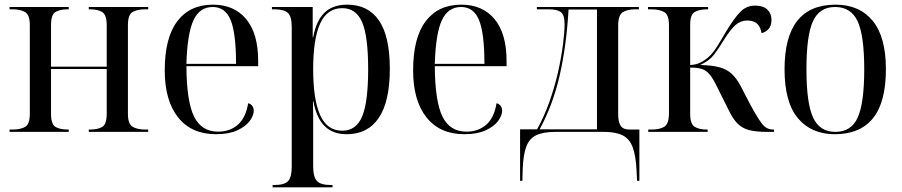

<svg xmlns="http://www.w3.org/2000/svg" viewBox="-20 -566 3872 824"><path d="M21 0V-10H34Q68 -10 88 -21.5Q108 -33 108 -78V-457Q108 -502 88 -514Q68 -526 34 -526H21V-536H275V-526H271Q237 -526 218 -514.5Q199 -503 199 -458V-280H438V-457Q438 -502 419 -514Q400 -526 366 -526H361V-536H616V-526H603Q569 -526 549 -514.5Q529 -503 529 -458V-78Q529 -34 549 -22Q569 -10 604 -10H616V0H361V-10H366Q400 -10 419 -21.5Q438 -33 438 -78V-270H199V-78Q199 -33 218 -21.5Q237 -10 272 -10H275V0Z M907 10Q802 10 744.5 -62Q687 -134 687 -264Q687 -404 741 -475Q795 -546 894 -546Q985 -546 1036.5 -484Q1088 -422 1088 -304V-282H780Q781 -130 813 -65.5Q845 -1 916 -1Q967 -1 1001 -31Q1035 -61 1045 -123Q1057 -120 1063 -111Q1069 -102 1069 -91Q1069 -70 1051.5 -46.5Q1034 -23 998 -6.5Q962 10 907 10ZM993 -292Q993 -423 970 -479.5Q947 -536 893 -536Q837 -536 810.5 -479.5Q784 -423 780 -292Z M1150 238V228H1157Q1200 228 1216 211.5Q1232 195 1232 150V-451Q1232 -495 1215.5 -510.5Q1199 -526 1158 -526H1147V-536H1322V-406H1324Q1337 -477 1372.5 -511.5Q1408 -546 1470 -546Q1560 -546 1606.5 -478Q1653 -410 1653 -271Q1653 -130 1605.5 -60Q1558 10 1468 10Q1408 10 1373 -25Q1338 -60 1325 -131H1323Q1324 -102 1324 -73.5Q1324 -45 1324 -16V147Q1324 194 1340.5 211Q1357 228 1399 228H1407V238ZM1449 -5Q1509 -5 1534.5 -67Q1560 -129 1560 -269Q1560 -411 1534 -471Q1508 -531 1449 -531Q1384 -531 1354 -465Q1324 -399 1324 -269Q1324 -139 1354 -72Q1384 -5 1449 -5Z M1973 10Q1868 10 1810.5 -62Q1753 -134 1753 -264Q1753 -404 1807 -475Q1861 -546 1960 -546Q2051 -546 2102.5 -484Q2154 -422 2154 -304V-282H1846Q1847 -130 1879 -65.5Q1911 -1 1982 -1Q2033 -1 2067 -31Q2101 -61 2111 -123Q2123 -120 2129 -111Q2135 -102 2135 -91Q2135 -70 2117.5 -46.5Q2100 -23 2064 -6.5Q2028 10 1973 10ZM2059 -292Q2059 -423 2036 -479.5Q2013 -536 1959 -536Q1903 -536 1876.5 -479.5Q1850 -423 1846 -292Z M2212 210V-11H2285Q2316 -67 2338.5 -131Q2361 -195 2375 -257Q2389 -320 2396 -374.5Q2403 -429 2403 -462Q2403 -503 2386.5 -514.5Q2370 -526 2336 -526H2284V-536H2722V-526H2706Q2672 -526 2652.5 -513.5Q2633 -501 2633 -456V-77Q2633 -41 2644 -25.5Q2655 -10 2681 -10H2724V210H2714L2712 168Q2709 103 2695.5 66.5Q2682 30 2652.5 15Q2623 0 2572 0H2363Q2311 0 2281 14.5Q2251 29 2238 65Q2225 101 2223 166L2222 210ZM2296 -11H2542V-525H2420Q2411 -369 2382 -242.5Q2353 -116 2296 -11Z M2762 0V-10H2776Q2812 -10 2831.5 -22.5Q2851 -35 2851 -82V-457Q2851 -502 2831 -514Q2811 -526 2774 -526H2761V-536H3019V-526H3016Q2981 -526 2961.5 -514.5Q2942 -503 2942 -460V-287Q2968 -288 2988 -298.5Q3008 -309 3025 -325Q3042 -342 3058.5 -368Q3075 -394 3095 -429Q3132 -490 3158 -516Q3184 -542 3221 -542Q3255 -542 3273 -525Q3291 -508 3291 -481Q3291 -455 3278 -441Q3265 -427 3248 -424Q3245 -448 3230.5 -463Q3216 -478 3187 -478Q3159 -478 3137 -459Q3115 -440 3087 -395Q3064 -357 3044 -331Q3024 -305 2985 -287Q3035 -286 3067 -277.5Q3099 -269 3120.5 -249Q3142 -229 3159 -196L3199 -119Q3232 -58 3251 -34Q3270 -10 3298 -10H3302V0H3272Q3225 0 3195.5 -7.5Q3166 -15 3145 -36Q3124 -57 3105 -98L3059 -190Q3041 -228 3026 -246Q3011 -264 2992 -270Q2973 -276 2942 -276V-78Q2942 -34 2961 -22Q2980 -10 3014 -10H3017V0Z M3563 10Q3462 10 3404.5 -58.5Q3347 -127 3347 -269Q3347 -546 3566 -546Q3668 -546 3725 -477Q3782 -408 3782 -269Q3782 -127 3726.5 -58.5Q3671 10 3563 10ZM3565 0Q3633 0 3661 -61.5Q3689 -123 3689 -269Q3689 -414 3660.5 -475Q3632 -536 3564 -536Q3497 -536 3469 -475Q3441 -414 3441 -269Q3441 -123 3469.5 -61.5Q3498 0 3565 0Z"/></svg>

Font: Noto Serif Display SemiCondensed
Style: Regular
Weight: 400
Width: 4
Designer: Monotype Design Team
Foundry: Monotype Imaging Inc.
Version: Version 2.009